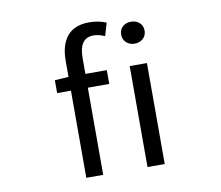

<svg xmlns="http://www.w3.org/2000/svg" viewBox="-86 -913 1172 1017"><g transform="rotate(-10 500.0 -404.5)"><path d="M297.9 -543V-629.9Q297.9 -714.8 336.9 -761.7Q376 -808.6 455.1 -808.6Q503.9 -808.6 546.9 -791L526.4 -721.7Q494.1 -736.3 465.8 -736.3Q388.7 -736.3 388.7 -628.9V-543H503.9V-468.8H388.7V0H297.9V-468.8H223.6V-538.1ZM627 0V-543H719.7V0ZM737.3 -713.9Q737.3 -688.5 719.2 -671.9Q701.2 -655.3 673.8 -655.3Q647.5 -655.3 629.4 -671.9Q611.3 -688.5 611.3 -713.9Q611.3 -741.2 628.9 -757.3Q646.5 -773.4 673.8 -773.4Q701.2 -773.4 719.2 -757.3Q737.3 -741.2 737.3 -713.9Z"/></g></svg>

Font: Gen Shin Gothic Monospace Regular
Style: Regular
Weight: 400
Designer: [Source Han Sans]
Ryoko NISHIZUKA  (kana & ideographs); Paul D. Hunt (Latin, Greek & Cyrillic); Wenlong ZHANG  (bopomofo
Version: Version 1.002.20150607